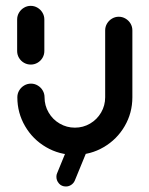

<svg xmlns="http://www.w3.org/2000/svg" viewBox="-20 -539 523 672"><path d="M87.8 -313Q74.8 -313 63.9 -319.3Q53 -325.6 46.5 -336.5Q40 -347.4 40 -360.4V-470.7Q40 -483.7 46.5 -494.6Q53 -505.6 63.9 -512Q74.8 -518.5 87.4 -518.5Q100.4 -518.5 111.3 -512Q122.2 -505.6 128.7 -494.6Q135.2 -483.7 135.2 -470.7V-360.4Q135.2 -347.4 128.7 -336.5Q122.2 -325.6 111.3 -319.3Q100.4 -313 87.8 -313ZM395.6 -480.4Q408.5 -480.4 419.4 -473.9Q430.4 -467.4 436.9 -456.5Q443.3 -445.6 443.3 -432.6V-198.5Q443.3 -143.7 416.3 -97.4Q389.3 -51.1 343.1 -24.1Q297 3 242.2 3Q187.4 3 141.1 -24.1Q94.8 -51.1 67.8 -97.4Q40.7 -143.7 40.7 -198.5Q40.7 -211.5 47.2 -222.4Q53.7 -233.3 64.6 -239.8Q75.6 -246.3 88.5 -246.3Q101.1 -246.3 112 -239.8Q123 -233.3 129.4 -222.4Q135.9 -211.5 135.9 -198.5Q135.9 -169.6 150.2 -145.2Q164.4 -120.7 188.9 -106.5Q213.3 -92.2 242.2 -92.2Q271.1 -92.2 295.4 -106.5Q319.6 -120.7 333.9 -145.2Q348.1 -169.6 348.1 -198.5V-432.6Q348.1 -445.6 354.6 -456.5Q361.1 -467.4 372 -473.9Q383 -480.4 395.6 -480.4ZM177.4 79.6Q177.4 72.2 180 67L231.1 -57.8Q235.6 -66.7 243.7 -72.2Q251.9 -77.8 261.9 -77.8Q277 -77.8 286.1 -67.6Q295.2 -57.4 295.2 -44.1Q295.2 -36.3 292.6 -30.7L241.5 93.7Q237.4 102.6 229.1 108.1Q220.7 113.7 210.7 113.7Q195.6 113.7 186.5 103.3Q177.4 93 177.4 79.6Z"/></svg>

Font: 26F Galaxy Sans Extra Bold
Style: Regular
Weight: 800
Designer: C₂₉H₂₅N₃O₅
Version: Version 1.100